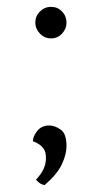

<svg xmlns="http://www.w3.org/2000/svg" viewBox="-20 -445 290 560"><path d="M129 -333Q110 -333 96.5 -347Q83 -361 83 -379Q83 -398 96.5 -411.5Q110 -425 129 -425Q148 -425 161 -411.5Q174 -398 174 -379Q174 -361 161 -347Q148 -333 129 -333ZM110 95Q101 93 95 88.5Q89 84 85 79Q100 63 107 48Q114 33 114 16Q114 -1 108 -10Q102 -19 93.5 -24.5Q85 -30 76 -33Q76 -47 88.5 -63Q101 -79 124 -79Q140 -79 157 -67Q174 -55 174 -19Q174 5 160.5 34Q147 63 110 95Z"/></svg>

Font: Arima Thin Light
Style: Regular
Weight: 300
Version: Version 1.100